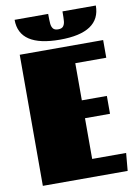

<svg xmlns="http://www.w3.org/2000/svg" viewBox="-92 -894 664 952"><g transform="rotate(-10 240.0 -417.5)"><path d="M45 0ZM465 -660V-571H309V-384H435V-294H309V-89H480L472 0H45V-660ZM255 -699Q50 -699 50 -835H219Q219 -801 220.5 -785.5Q222 -770 229.5 -760.5Q237 -751 255 -751Q273 -751 280.5 -760.5Q288 -770 289.5 -785.5Q291 -801 291 -835H459Q459 -699 255 -699Z"/></g></svg>

Font: Sansita Black
Style: Regular
Weight: 900
Designer: Pablo Cosgaya
Foundry: Omnibus-Type
Version: Version 1.006; ttfautohint (v1.5)